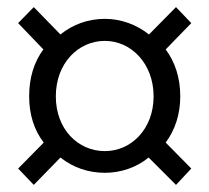

<svg xmlns="http://www.w3.org/2000/svg" viewBox="-20 -637 589 540"><path d="M75 -117 150 -194C185 -166 228 -151 275 -151C320 -151 364 -166 398 -194L475 -117L518 -163L446 -236C472 -271 487 -315 487 -366C487 -419 472 -463 446 -498L518 -572L475 -617L399 -540C364 -568 320 -584 275 -584C228 -584 184 -568 150 -540L75 -617L31 -572L102 -498C76 -463 62 -419 62 -366C62 -315 76 -271 103 -236L31 -163ZM275 -212C199 -212 137 -274 137 -366C137 -458 199 -522 275 -522C349 -522 412 -458 412 -366C412 -274 349 -212 275 -212Z"/></svg>

Font: Noto Sans CJK SC DemiLight
Style: Regular
Weight: 350
Designer: Ryoko NISHIZUKA 西塚涼子 (kana, bopomofo & ideographs); Paul D. Hunt (Latin, Greek & Cyrillic); Sandoll Communications 산돌커뮤니
Foundry: Adobe
Version: Version 2.004;hotconv 1.0.118;makeotfexe 2.5.65603